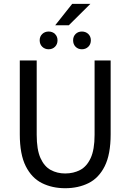

<svg xmlns="http://www.w3.org/2000/svg" viewBox="-20 -972 682 1004"><path d="M320.8 12.2Q252.9 12.2 199.2 -14.6Q145.5 -41.5 114.5 -103.3Q83.5 -165 83.5 -270V-655.8H171.9V-267.1Q171.9 -189.5 191.7 -145.5Q211.4 -101.6 245.1 -83.3Q278.8 -64.9 320.8 -64.9Q364.3 -64.9 398.9 -83Q433.6 -101.1 454.1 -145.3Q474.6 -189.5 474.6 -267.1V-655.8H558.6V-270Q558.6 -164.6 527.6 -102.8Q496.6 -41 442.9 -14.4Q389.2 12.2 320.8 12.2ZM268.6 -839.8 357.4 -951.7H452.6L339.8 -839.8ZM234.4 -714.4Q214.4 -714.4 200.9 -727.5Q187.5 -740.7 187.5 -761.2Q187.5 -781.2 200.9 -794.2Q214.4 -807.1 234.4 -807.1Q254.4 -807.1 267.6 -794.2Q280.8 -781.2 280.8 -761.2Q280.8 -740.7 267.6 -727.5Q254.4 -714.4 234.4 -714.4ZM408.2 -714.4Q388.2 -714.4 375.2 -727.5Q362.3 -740.7 362.3 -761.2Q362.3 -781.2 375.2 -794.2Q388.2 -807.1 408.2 -807.1Q428.2 -807.1 441.7 -794.2Q455.1 -781.2 455.1 -761.2Q455.1 -740.7 441.7 -727.5Q428.2 -714.4 408.2 -714.4Z"/></svg>

Font: Varta Medium
Style: Regular
Weight: 500
Designer: Joana Correia, Viktoriya Grabowska, Eben Sorkin
Foundry: Sorkin Type Co.
Version: Version 1.004